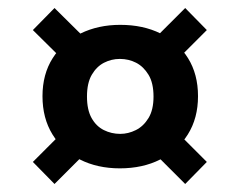

<svg xmlns="http://www.w3.org/2000/svg" viewBox="-20 -538 598 479"><path d="M279 -118Q223 -118 179.5 -140Q136 -162 111 -202.5Q86 -243 86 -298Q86 -353 111.5 -393Q137 -433 181 -454.5Q225 -476 280 -476Q337 -476 380.5 -454.5Q424 -433 449 -393Q474 -353 474 -298Q474 -243 448.5 -202.5Q423 -162 379.5 -140Q336 -118 279 -118ZM116 -79 62 -134 154 -226 219 -182ZM442 -79 351 -170 408 -222 496 -134ZM280 -204Q300 -204 319 -213.5Q338 -223 350.5 -243.5Q363 -264 363 -297Q363 -331 350.5 -351.5Q338 -372 319.5 -381.5Q301 -391 279 -391Q258 -391 239.5 -381.5Q221 -372 209 -351.5Q197 -331 197 -297Q197 -264 208.5 -243.5Q220 -223 239 -213.5Q258 -204 280 -204ZM152 -374 62 -463 116 -518 213 -422ZM398 -365 346 -422 442 -518 496 -463Z"/></svg>

Font: DM Sans 24pt
Style: Bold
Weight: 700
Designer: Colophon Foundry, Jonny Pinhorn
Foundry: Colophon Foundry
Version: Version 4.004;gftools[0.9.30]